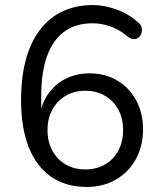

<svg xmlns="http://www.w3.org/2000/svg" viewBox="-20 -734 640 763"><path d="M324.4 8.9Q241.1 8.9 182.8 -31.8Q124.5 -72.5 94.1 -149.4Q63.7 -226.3 63.7 -335.2Q63.7 -426.8 82.8 -497.1Q102 -567.4 138.9 -615.7Q175.8 -663.9 228.8 -688.9Q281.9 -713.9 348.6 -713.9Q394.8 -713.9 443.4 -696.2Q492.1 -678.5 529.5 -644.6Q539.6 -636.7 542.5 -625.5Q545.4 -614.2 542.4 -603.8Q539.5 -593.3 531.9 -586Q524.3 -578.8 513.3 -578.4Q502.4 -578 489.7 -586.9Q455.7 -615.9 419.6 -628.7Q383.5 -641.5 347.2 -641.5Q282.3 -641.5 236.7 -609.2Q191.1 -576.9 167.5 -512.3Q143.8 -447.7 143.8 -351.3V-257.7H135Q141.4 -315.1 168.5 -356.4Q195.6 -397.6 239 -420Q282.4 -442.5 335.7 -442.5Q398.3 -442.5 446.1 -414Q493.9 -385.5 521.1 -335.3Q548.4 -285.1 548.4 -219.6Q548.4 -153.8 520 -101.8Q491.5 -49.9 440.9 -20.5Q390.2 8.9 324.4 8.9ZM319 -60.7Q363.5 -60.7 397.3 -80.4Q431.2 -100.1 450.2 -135.5Q469.2 -170.8 469.2 -216.8Q469.2 -263.2 450.2 -298.3Q431.2 -333.4 397.3 -353.3Q363.5 -373.3 319 -373.3Q274.5 -373.3 240.9 -353.3Q207.3 -333.4 188.1 -298.3Q168.8 -263.2 168.8 -216.8Q168.8 -170.8 188.1 -135.5Q207.3 -100.1 240.9 -80.4Q274.5 -60.7 319 -60.7Z"/></svg>

Font: Nunito ExtraLight
Style: Regular
Weight: 200
Designer: Vernon Adams
Foundry: Vernon Adams
Version: Version 3.602